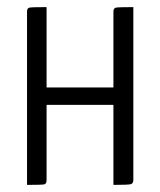

<svg xmlns="http://www.w3.org/2000/svg" viewBox="-20 -520 451 540"><path d="M355 -14Q355 -4 348 -2Q341 0 299 0V-225H111V-14Q111 -3 104.5 -1.5Q98 0 56 0V-487Q56 -497 62.5 -498.5Q69 -500 111 -500V-274H299V-487Q299 -497 306 -498.5Q313 -500 355 -500Z"/></svg>

Font: Yanone Kaffeesatz Light
Style: Regular
Weight: 300
Designer: Yanone (Cyrillic: Daniel Pouzeot)
Foundry: Yanone
Version: Version 1.003;PS 001.003;hotconv 1.0.88;makeotf.lib2.5.64775